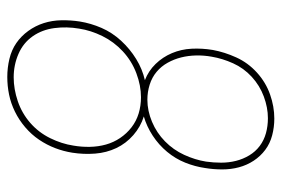

<svg xmlns="http://www.w3.org/2000/svg" viewBox="-146 -638 791 540"><g transform="rotate(90 250.0 -367.5)"><path d="M196 8Q170 8 145 2Q120 -4 100.5 -17.5Q81 -31 66.5 -51Q52 -71 44.5 -94.5Q37 -118 36.5 -144Q36 -170 40 -196Q45 -227 58 -257Q71 -287 94 -312Q117 -337 145.5 -354.5Q174 -372 205 -379Q179 -389 159.5 -409Q140 -429 129 -455Q118 -481 116.5 -510.5Q115 -540 120 -570Q126 -603 141 -636Q156 -669 183.5 -694Q211 -719 245 -731Q279 -743 313 -743Q337 -743 360 -737Q383 -731 401 -717.5Q419 -704 431.5 -685Q444 -666 450 -643.5Q456 -621 456 -596.5Q456 -572 452 -548Q448 -520 437 -492.5Q426 -465 406.5 -441.5Q387 -418 361 -401Q335 -384 307 -376Q336 -367 359.5 -346.5Q383 -326 396 -298.5Q409 -271 411.5 -239Q414 -207 409 -175Q405 -150 396 -126.5Q387 -103 372.5 -81.5Q358 -60 337.5 -42.5Q317 -25 293.5 -13.5Q270 -2 245.5 3Q221 8 196 8ZM260 -386Q291 -386 322 -399Q353 -412 377 -435.5Q401 -459 415 -489.5Q429 -520 434 -551Q437 -572 437 -593.5Q437 -615 432 -635Q427 -655 416.5 -672.5Q406 -690 390 -702Q374 -714 354 -719.5Q334 -725 312 -725Q282 -725 251 -713.5Q220 -702 195.5 -679.5Q171 -657 157.5 -627Q144 -597 139 -567Q135 -545 135.5 -523Q136 -501 141 -481Q146 -461 156 -443Q166 -425 181.5 -412Q197 -399 217.5 -392.5Q238 -386 260 -386ZM197 -10Q230 -10 264 -21.5Q298 -33 325 -56.5Q352 -80 368 -112.5Q384 -145 389 -178Q393 -201 392.5 -224.5Q392 -248 386 -269.5Q380 -291 367.5 -309.5Q355 -328 337.5 -341.5Q320 -355 298.5 -361.5Q277 -368 253 -368Q220 -368 185.5 -355Q151 -342 124 -317Q97 -292 81 -259.5Q65 -227 60 -194Q54 -159 58.5 -124.5Q63 -90 81.5 -63.5Q100 -37 131 -23.5Q162 -10 197 -10Z"/></g></svg>

Font: Iosevka SS18 Thin
Style: Italic
Weight: 100
Italic angle: -9°
Monospace: yes
Designer: Belleve Invis
Foundry: Belleve Invis
Version: Version 25.1.1; ttfautohint (v1.8.4)